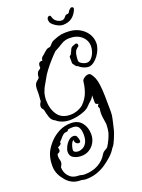

<svg xmlns="http://www.w3.org/2000/svg" viewBox="-222 -906 1052 1419"><g transform="rotate(-20 304.5 -196.5)"><path d="M199 419Q187 419 176 416Q165 413 153 413Q116 413 86 396Q56 379 38 352Q19 330 7.5 302Q-4 274 -4 240Q-4 208 2 181Q8 154 18 134Q36 99 66.5 66.5Q97 34 139 12.5Q181 -9 232 -9Q288 -9 317.5 28Q347 65 347 120Q347 154 331 183Q315 212 287.5 229Q260 246 225 246Q191 246 164.5 231.5Q138 217 138 184Q138 166 149.5 143Q161 120 179 103.5Q197 87 216 87Q237 87 243.5 102Q250 117 252 132Q254 141 249.5 145.5Q245 150 238 150Q230 150 221 143.5Q212 137 210 126Q209 123 209.5 120.5Q210 118 211 115Q201 117 194 130Q187 143 183 158.5Q179 174 179 184Q179 194 189.5 200Q200 206 215 206Q232 206 250.5 196.5Q269 187 281.5 164.5Q294 142 294 104Q294 67 281.5 45.5Q269 24 235 24Q213 24 197 28Q193 41 179 41Q164 41 152.5 51Q141 61 131 73.5Q121 86 110 95Q115 108 103.5 115.5Q92 123 82 128Q83 132 84.5 136Q86 140 86 145Q86 160 77 165Q68 170 63 172Q60 182 60 192Q60 205 63.5 215.5Q67 226 67 237Q67 249 58 264L53 272Q53 308 72 335Q80 346 93 357Q117 375 153 375Q165 375 176 378.5Q187 382 199 382Q261 382 307.5 356.5Q354 331 378 288Q386 274 399.5 267Q413 260 424 251Q455 202 470 153Q473 138 475 123Q477 108 477 95Q477 90 477 85.5Q477 81 476 77Q473 57 470 37.5Q467 18 467 -1Q467 -10 468 -19.5Q469 -29 471 -38Q469 -46 466.5 -49.5Q464 -53 464 -57Q464 -60 474 -73Q466 -75 458.5 -78.5Q451 -82 451 -92V-149Q441 -127 425.5 -114Q410 -101 391 -81Q377 -66 350 -55Q323 -44 293 -38Q263 -32 238 -32Q204 -32 177.5 -41.5Q151 -51 133 -67Q105 -79 95 -110.5Q85 -142 80 -170Q74 -177 69.5 -183.5Q65 -190 65 -199Q65 -213 70 -221.5Q75 -230 79 -237Q79 -252 81 -265.5Q83 -279 83 -292V-298Q83 -321 83.5 -338.5Q84 -356 91 -370Q98 -384 118 -398Q118 -398 121 -401L125 -408L126 -410Q126 -412 125.5 -413.5Q125 -415 125 -416Q125 -419 127 -427Q132 -450 144.5 -456.5Q157 -463 161 -473Q160 -476 160 -479Q160 -482 160 -485Q160 -499 167.5 -508Q175 -517 194 -515V-518Q194 -535 208.5 -546Q223 -557 234 -568Q241 -575 252 -582.5Q263 -590 277 -590Q282 -590 289 -598Q296 -606 304.5 -614.5Q313 -623 320 -626Q346 -637 369.5 -644.5Q393 -652 421 -652H438Q490 -652 529 -631.5Q568 -611 590.5 -577Q613 -543 613 -501Q613 -479 603.5 -454Q594 -429 577.5 -406.5Q561 -384 540.5 -369.5Q520 -355 499 -355Q483 -355 461.5 -364Q440 -373 426 -388H424Q416 -388 410 -397Q407 -402 400 -410.5Q393 -419 393 -423V-474L412 -492H408Q417 -505 422.5 -520Q428 -535 444 -541Q446 -542 448 -542.5Q450 -543 452 -543Q454 -544 456 -545Q458 -546 460 -547Q466 -549 468 -549Q475 -549 478.5 -544Q482 -539 482 -534Q482 -523 473 -519Q471 -517 467 -515Q466 -512 460 -508Q449 -495 444.5 -473Q440 -451 440 -425Q441 -410 461.5 -399Q482 -388 499 -388Q519 -388 534.5 -405Q550 -422 559 -446Q568 -470 568 -492Q568 -539 532.5 -571Q497 -603 438 -603Q400 -603 370 -583.5Q340 -564 308 -548Q290 -531 262.5 -500.5Q235 -470 210.5 -437.5Q186 -405 174 -381Q166 -365 156 -349Q146 -333 138 -316Q132 -303 127.5 -289Q123 -275 121 -258Q120 -254 120 -247Q119 -244 119 -241Q119 -238 119 -235Q119 -163 151.5 -115.5Q184 -68 253 -68Q284 -68 314.5 -80.5Q345 -93 361 -111Q392 -143 407 -184Q422 -225 426 -268Q428 -281 445 -292.5Q462 -304 478 -304Q489 -304 495 -297Q510 -279 519 -256.5Q528 -234 532.5 -200Q537 -166 538.5 -115Q540 -64 540 12Q540 42 532.5 71Q525 100 519 129Q515 149 508 169.5Q501 190 492 210Q485 226 477.5 241.5Q470 257 459 268Q440 300 412 325Q384 350 355 370Q323 392 283.5 405.5Q244 419 199 419ZM427 -711Q411 -711 392 -720Q373 -729 358.5 -741Q344 -753 339 -763Q338 -766 336.5 -773.5Q335 -781 335 -785V-787Q335 -795 341 -802Q347 -809 354 -809Q364 -809 366.5 -796.5Q369 -784 379 -770Q387 -760 401.5 -752.5Q416 -745 430 -745Q438 -745 445 -748Q455 -753 462.5 -764Q470 -775 479 -775Q492 -775 496 -779.5Q500 -784 503.5 -791Q507 -798 515 -804Q522 -812 530 -812Q538 -812 542 -805.5Q546 -799 542 -790Q526 -752 498 -731.5Q470 -711 427 -711Z"/></g></svg>

Font: RU Serius
Style: Regular
Weight: 400
Designer: Robert E. Leuschke
Foundry: Robert E. Leuschke
Version: Version 1.011; ttfautohint (v1.8.3)